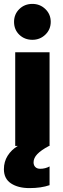

<svg xmlns="http://www.w3.org/2000/svg" viewBox="-27 -748 325 984"><path d="M45 -636Q45 -675 72 -701.5Q99 -728 139 -728Q178 -728 205.5 -701.5Q233 -675 233 -636Q233 -597 205.5 -570.5Q178 -544 139 -544Q99 -544 72 -570Q45 -596 45 -636ZM51 -480H227V0H224Q183 22 164 42Q145 62 145 84Q145 99 154 108Q163 117 179 117Q205 117 227 105V201Q184 216 124 216Q66 216 29.5 192Q-7 168 -7 119Q-7 81 12 50.5Q31 20 64 0H51Z"/></svg>

Font: Prompt
Style: Bold
Weight: 700
Designer: Katatrad Team
Foundry: CadsonDemak
Version: Version 1.000